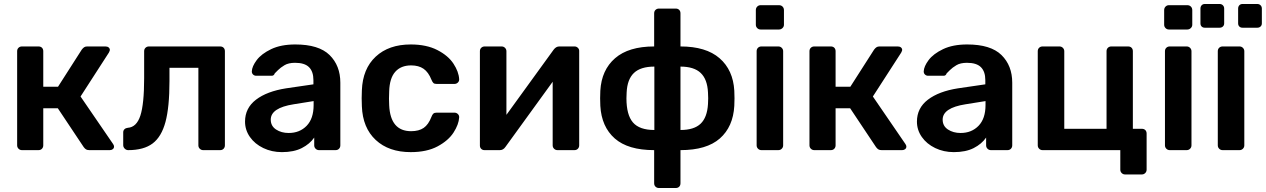

<svg xmlns="http://www.w3.org/2000/svg" viewBox="-20 -753 6349 963"><path d="M547 -31Q552 -24 552 -18Q552 -10 546 -5Q540 0 531 0H428Q418 0 412 -3.5Q406 -7 400 -15L270 -210H197V-24Q197 -14 190.5 -7Q184 0 173 0H90Q80 0 73 -7Q66 -14 66 -24V-496Q66 -507 73 -513.5Q80 -520 90 -520H173Q184 -520 190.5 -513.5Q197 -507 197 -496V-318H271L390 -504Q396 -512 402 -516Q408 -520 417 -520H509Q519 -520 525 -515Q531 -510 531 -502Q531 -499 526 -489L384 -269Z M623 0Q613 0 605.5 -7.5Q598 -15 598 -25V-89Q598 -99 604.5 -105Q611 -111 621 -112Q665 -115 684 -173Q703 -231 703 -361V-496Q703 -507 710 -513.5Q717 -520 727 -520H1084Q1095 -520 1101.5 -513.5Q1108 -507 1108 -496V-24Q1108 -14 1101.5 -7Q1095 0 1084 0H999Q989 0 982 -7Q975 -14 975 -24V-413H830V-346Q830 -216 810 -141.5Q790 -67 745.5 -33.5Q701 0 623 0Z M1394 10Q1343 10 1300.5 -10.5Q1258 -31 1233.5 -66Q1209 -101 1209 -143Q1209 -211 1264 -253Q1319 -295 1415 -310L1552 -330V-351Q1552 -394 1530 -416Q1508 -438 1460 -438Q1427 -438 1407 -426Q1387 -414 1374.5 -401.5Q1362 -389 1358 -385Q1354 -373 1343 -373H1265Q1256 -373 1249.5 -379Q1243 -385 1243 -395Q1244 -420 1267.5 -451.5Q1291 -483 1340 -506.5Q1389 -530 1461 -530Q1579 -530 1633 -477Q1687 -424 1687 -338V-24Q1687 -14 1680.5 -7Q1674 0 1663 0H1580Q1570 0 1563 -7Q1556 -14 1556 -24V-63Q1534 -31 1494 -10.5Q1454 10 1394 10ZM1428 -86Q1483 -86 1518 -122Q1553 -158 1553 -226V-246L1453 -230Q1338 -212 1338 -153Q1338 -121 1364.5 -103.5Q1391 -86 1428 -86Z M2040 10Q1930 10 1864.5 -51Q1799 -112 1795 -220L1794 -260L1795 -300Q1799 -408 1864.5 -469Q1930 -530 2040 -530Q2119 -530 2173.5 -502Q2228 -474 2254.5 -433.5Q2281 -393 2283 -356Q2283 -355 2283 -354Q2283 -345 2276 -338.5Q2269 -332 2259 -332H2170Q2159 -332 2154 -336.5Q2149 -341 2144 -353Q2129 -391 2104.5 -408Q2080 -425 2042 -425Q1991 -425 1962.5 -393Q1934 -361 1932 -295L1931 -258L1932 -225Q1938 -95 2042 -95Q2081 -95 2105 -111.5Q2129 -128 2144 -167Q2148 -178 2153.5 -183Q2159 -188 2170 -188H2259Q2269 -188 2276 -181.5Q2283 -175 2283 -166Q2283 -165 2283 -164Q2281 -129 2255 -88.5Q2229 -48 2175 -19Q2121 10 2040 10Z M2862 -520Q2871 -520 2878 -513.5Q2885 -507 2885 -498V-24Q2885 -14 2878.5 -7Q2872 0 2861 0H2776Q2766 0 2759 -7Q2752 -14 2752 -24V-343L2515 -16Q2504 0 2487 0H2410Q2400 0 2393.5 -6.5Q2387 -13 2387 -23V-496Q2387 -507 2394 -513.5Q2401 -520 2411 -520H2496Q2506 -520 2513 -513Q2520 -506 2520 -496V-177L2757 -504Q2769 -520 2785 -520Z M3285 190Q3275 190 3268 183.5Q3261 177 3261 166V0Q3130 0 3063.5 -58.5Q2997 -117 2991 -222L2990 -260L2991 -298Q2997 -402 3065 -461Q3133 -520 3261 -520V-686Q3261 -697 3268 -703.5Q3275 -710 3285 -710H3369Q3380 -710 3386.5 -703.5Q3393 -697 3393 -686V-520Q3521 -520 3589 -461Q3657 -402 3663 -298Q3664 -286 3664 -260Q3664 -234 3663 -222Q3657 -117 3590.5 -58.5Q3524 0 3393 0V166Q3393 177 3386.5 183.5Q3380 190 3369 190ZM3262 -419Q3193 -419 3159.5 -387Q3126 -355 3123 -289L3122 -260Q3122 -177 3154.5 -139Q3187 -101 3262 -101ZM3393 -101Q3461 -101 3494 -132.5Q3527 -164 3531 -231Q3532 -240 3532 -260Q3532 -280 3531 -289Q3528 -355 3494.5 -387Q3461 -419 3393 -419Z M3795 -605Q3785 -605 3778 -612Q3771 -619 3771 -629V-702Q3771 -713 3778 -720Q3785 -727 3795 -727H3887Q3898 -727 3905 -720Q3912 -713 3912 -702V-629Q3912 -619 3904.5 -612Q3897 -605 3887 -605ZM3799 0Q3789 0 3782 -7Q3775 -14 3775 -24V-496Q3775 -507 3782 -513.5Q3789 -520 3799 -520H3884Q3894 -520 3901 -513Q3908 -506 3908 -496V-24Q3908 -14 3901 -7Q3894 0 3884 0Z M4521 -31Q4526 -24 4526 -18Q4526 -10 4520 -5Q4514 0 4505 0H4402Q4392 0 4386 -3.5Q4380 -7 4374 -15L4244 -210H4171V-24Q4171 -14 4164.5 -7Q4158 0 4147 0H4064Q4054 0 4047 -7Q4040 -14 4040 -24V-496Q4040 -507 4047 -513.5Q4054 -520 4064 -520H4147Q4158 -520 4164.5 -513.5Q4171 -507 4171 -496V-318H4245L4364 -504Q4370 -512 4376 -516Q4382 -520 4391 -520H4483Q4493 -520 4499 -515Q4505 -510 4505 -502Q4505 -499 4500 -489L4358 -269Z M4764 10Q4713 10 4670.5 -10.5Q4628 -31 4603.5 -66Q4579 -101 4579 -143Q4579 -211 4634 -253Q4689 -295 4785 -310L4922 -330V-351Q4922 -394 4900 -416Q4878 -438 4830 -438Q4797 -438 4777 -426Q4757 -414 4744.5 -401.5Q4732 -389 4728 -385Q4724 -373 4713 -373H4635Q4626 -373 4619.5 -379Q4613 -385 4613 -395Q4614 -420 4637.5 -451.5Q4661 -483 4710 -506.5Q4759 -530 4831 -530Q4949 -530 5003 -477Q5057 -424 5057 -338V-24Q5057 -14 5050.5 -7Q5044 0 5033 0H4950Q4940 0 4933 -7Q4926 -14 4926 -24V-63Q4904 -31 4864 -10.5Q4824 10 4764 10ZM4798 -86Q4853 -86 4888 -122Q4923 -158 4923 -226V-246L4823 -230Q4708 -212 4708 -153Q4708 -121 4734.5 -103.5Q4761 -86 4798 -86Z M5623 122Q5613 122 5606 115Q5599 108 5599 98V0H5209Q5199 0 5192 -7Q5185 -14 5185 -24V-496Q5185 -507 5192 -513.5Q5199 -520 5209 -520H5294Q5304 -520 5311 -513Q5318 -506 5318 -496V-107H5530V-496Q5530 -507 5537 -513.5Q5544 -520 5554 -520H5638Q5649 -520 5655.5 -513.5Q5662 -507 5662 -496V-107H5707Q5718 -107 5724.5 -100.5Q5731 -94 5731 -83V98Q5731 108 5724 115Q5717 122 5707 122Z M5843 -605Q5833 -605 5826 -612Q5819 -619 5819 -629V-702Q5819 -713 5826 -720Q5833 -727 5843 -727H5935Q5946 -727 5953 -720Q5960 -713 5960 -702V-629Q5960 -619 5952.5 -612Q5945 -605 5935 -605ZM5847 0Q5837 0 5830 -7Q5823 -14 5823 -24V-496Q5823 -507 5830 -513.5Q5837 -520 5847 -520H5932Q5942 -520 5949 -513Q5956 -506 5956 -496V-24Q5956 -14 5949 -7Q5942 0 5932 0Z M6112 0Q6102 0 6095 -7Q6088 -14 6088 -24V-496Q6088 -507 6095 -513.5Q6102 -520 6112 -520H6197Q6207 -520 6214 -513Q6221 -506 6221 -496V-24Q6221 -14 6214 -7Q6207 0 6197 0ZM6023 -614Q6013 -614 6007 -620Q6001 -626 6001 -636V-710Q6001 -720 6007 -726.5Q6013 -733 6023 -733H6097Q6107 -733 6113.5 -726.5Q6120 -720 6120 -710V-636Q6120 -626 6113.5 -620Q6107 -614 6097 -614ZM6212 -614Q6202 -614 6196 -620Q6190 -626 6190 -636V-710Q6190 -720 6196 -726.5Q6202 -733 6212 -733H6286Q6296 -733 6302.5 -726.5Q6309 -720 6309 -710V-636Q6309 -626 6302.5 -620Q6296 -614 6286 -614Z"/></svg>

Font: Rubik AZ
Style: Regular
Weight: 500
Designer: Hubert and Fischer
Foundry: Hubert & Fischer
Version: Version 2.000